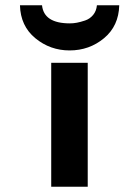

<svg xmlns="http://www.w3.org/2000/svg" viewBox="-20 -711 474 731"><path d="M56 -691H140Q147 -622 246 -622Q259 -622 272.5 -624.5Q286 -627 304 -633Q322 -639 334.5 -654Q347 -669 349 -691H434Q432 -612 376 -565.5Q320 -519 245 -519Q171 -519 114.5 -565.5Q58 -612 56 -691ZM175 0V-472H314V0Z"/></svg>

Font: Coval
Style: Heavy
Weight: 900
Foundry: Context Ltd
Version: Version 001.000